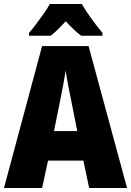

<svg xmlns="http://www.w3.org/2000/svg" viewBox="-20 -947 660 967"><path d="M429 0 400 -138H222L192 0H0L192 -715H426L620 0ZM340 -434Q332 -471 323.5 -515.5Q315 -560 311 -592Q306 -561 298 -517.5Q290 -474 282 -436L252 -287H369ZM392 -927Q411 -894 439 -855Q467 -816 496 -781V-767H389Q371 -780 352 -798Q333 -816 311 -840Q288 -815 269.5 -797Q251 -779 235 -767H126V-781Q141 -798 161.5 -825Q182 -852 201.5 -880Q221 -908 231 -927Z"/></svg>

Font: Noto Sans Ethiopic Condensed Black
Style: Regular
Weight: 900
Width: 3
Designer: Monotype Design Team
Foundry: Monotype Imaging Inc.
Version: Version 2.102; ttfautohint (v1.8.4.7-5d5b)